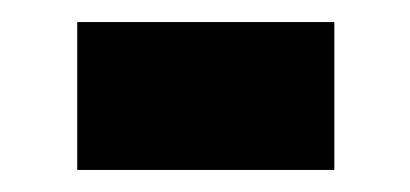

<svg xmlns="http://www.w3.org/2000/svg" viewBox="-20 -384 372 174"><path d="M50 -364H283V-230H50Z"/></svg>

Font: Noto Sans Devanagari Condensed ExtraBold
Style: Regular
Weight: 800
Width: 3
Designer: Jelle Bosma - Monotype Design Team
Foundry: Monotype Imaging Inc.
Version: Version 2.004; ttfautohint (v1.8.4.7-5d5b)